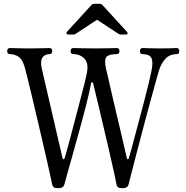

<svg xmlns="http://www.w3.org/2000/svg" viewBox="-20 -979 981 1011"><path d="M286 12Q270 12 263.5 7Q257 2 254 -10Q252 -22 244 -58Q236 -94 224.5 -145Q213 -196 199 -255.5Q185 -315 171 -375Q157 -435 144.5 -487Q132 -539 123 -576Q114 -613 110 -626Q97 -669 76 -681.5Q55 -694 32 -694Q18 -694 18 -710Q18 -726 32 -726Q43 -726 69 -725Q95 -724 133 -724Q178 -724 204.5 -725Q231 -726 241 -726Q255 -726 255 -710Q255 -694 241 -694Q216 -694 203.5 -676Q191 -658 200 -618Q204 -601 213 -562.5Q222 -524 233.5 -473.5Q245 -423 257.5 -369.5Q270 -316 281 -268.5Q292 -221 299.5 -188.5Q307 -156 309 -147Q311 -140 315 -140.5Q319 -141 321 -148Q325 -161 334 -193.5Q343 -226 354.5 -270Q366 -314 379 -363Q392 -412 404 -458Q416 -504 425 -540Q434 -576 437 -593Q448 -644 425.5 -669Q403 -694 366 -694Q352 -694 352 -710Q352 -726 366 -726Q376 -726 407.5 -725Q439 -724 477 -724Q521 -724 554.5 -725Q588 -726 595 -726Q609 -726 609 -710Q609 -694 595 -694Q553 -694 540.5 -679Q528 -664 538 -618Q542 -602 551 -563Q560 -524 571.5 -473Q583 -422 596 -368.5Q609 -315 620 -267Q631 -219 638.5 -186.5Q646 -154 648 -147Q649 -140 653.5 -140.5Q658 -141 659 -148Q663 -161 672 -194Q681 -227 693 -272.5Q705 -318 718.5 -368Q732 -418 744 -465Q756 -512 765 -549Q774 -586 777 -603Q788 -653 777 -673.5Q766 -694 731 -694Q717 -694 717 -710Q717 -726 731 -726Q741 -726 764.5 -725Q788 -724 816 -724Q851 -724 868.5 -724.5Q886 -725 895 -725.5Q904 -726 910 -726Q924 -726 924 -710Q924 -694 910 -694Q875 -694 852 -670.5Q829 -647 816 -605Q810 -584 796.5 -535.5Q783 -487 766 -424Q749 -361 731 -293.5Q713 -226 697.5 -165.5Q682 -105 671 -63Q660 -21 657 -8Q652 12 625 12Q608 12 601.5 7Q595 2 593 -10Q591 -23 581.5 -66Q572 -109 558 -170Q544 -231 528 -298.5Q512 -366 497 -430Q482 -494 470 -542Q469 -545 465 -545.5Q461 -546 460 -542Q451 -495 435 -431.5Q419 -368 400 -299.5Q381 -231 364 -169.5Q347 -108 334.5 -64.5Q322 -21 319 -8Q314 12 286 12ZM340 -797Q333 -797 330.5 -802Q328 -807 333 -812L462 -953Q468 -959 477 -959H504Q513 -959 519 -953L648 -812Q653 -807 651.5 -802Q650 -797 642 -797H616Q612 -797 609 -798.5Q606 -800 602 -802L491 -875L380 -802Q376 -800 373.5 -798.5Q371 -797 366 -797Z"/></svg>

Font: Zen Old Mincho
Style: Regular
Weight: 400
Designer: Yoshimichi Ohira
Foundry: Positype
Version: Version 1.001